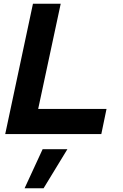

<svg xmlns="http://www.w3.org/2000/svg" viewBox="-20 -720 660 1031"><path d="M8 0ZM8 0 157 -700H306L185 -135H552L524 0ZM209 81H342L214 291H112Z"/></svg>

Font: Rosa Sans
Style: Bold Italic
Weight: 700
Italic angle: -12°
Designer: Pentagram / MCKL
Foundry: Pentagram / MCKL
Version: Version 1.005;September 16, 2019;FontCreator 11.5.0.2425 64-